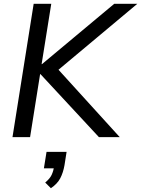

<svg xmlns="http://www.w3.org/2000/svg" viewBox="-20 -725 746 1015"><path d="M46 0 158 -705H251L200 -386H202L584 -705H706L265 -336V-383L613 0H503L194 -333H192L139 0ZM249 270 219 240Q244 219 253 199.5Q262 180 267 153L286 165H212L226 78H332L321 148Q314 188 298.5 217.5Q283 247 249 270Z"/></svg>

Font: Nunito Sans 12pt Medium
Style: Italic
Weight: 500
Italic angle: -9°
Designer: Vernon Adams
Foundry: Vernon Adams
Version: Version 3.101;gftools[0.9.27]